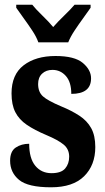

<svg xmlns="http://www.w3.org/2000/svg" viewBox="-20 -786 448 816"><path d="M197 10Q99 10 61 -21.5Q23 -53 23 -103Q23 -143 47 -159Q71 -175 104 -175Q104 -113 130 -81.5Q156 -50 199 -50Q240 -50 257 -70Q274 -90 274 -120Q274 -152 250.5 -171.5Q227 -191 177 -212Q127 -233 94 -255.5Q61 -278 45 -309.5Q29 -341 29 -389Q29 -469 80.5 -508.5Q132 -548 216 -548Q297 -548 332 -518.5Q367 -489 367 -453Q367 -387 283 -387Q283 -437 260 -463Q237 -489 203 -489Q176 -489 159 -473Q142 -457 142 -429Q142 -395 162.5 -376.5Q183 -358 240 -334Q284 -316 317 -294.5Q350 -273 367.5 -241.5Q385 -210 385 -161Q385 -84 337.5 -37Q290 10 197 10ZM143 -606Q135 -629 117.5 -655.5Q100 -682 81 -708Q62 -734 49 -753V-766H117Q132 -747 160 -720Q188 -693 206 -671Q225 -693 253 -720Q281 -747 297 -766H365V-753Q352 -734 333 -708Q314 -682 296.5 -655.5Q279 -629 270 -606Z"/></svg>

Font: Noto Serif ExtraCondensed ExtraBold
Style: Regular
Weight: 800
Width: 2
Designer: Monotype Design Team
Foundry: Monotype Imaging Inc.
Version: Version 2.013; ttfautohint (v1.8.4.7-5d5b)